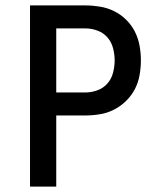

<svg xmlns="http://www.w3.org/2000/svg" viewBox="-20 -690 590 710"><path d="M91 0V-670H295Q322 -670 349.5 -665.5Q377 -661 401.5 -649Q426 -637 446 -617.5Q466 -598 478.5 -573.5Q491 -549 496 -521.5Q501 -494 501 -467Q501 -439 496 -411.5Q491 -384 478.5 -360Q466 -336 446 -316.5Q426 -297 401.5 -284.5Q377 -272 349.5 -267.5Q322 -263 295 -263H188V0ZM188 -348H295Q318 -348 340 -356Q362 -364 377 -381Q392 -398 398 -421Q404 -444 404 -467Q404 -489 398 -512Q392 -535 377 -552Q362 -569 340 -577Q318 -585 295 -585H188Z"/></svg>

Font: Lode Dark Term
Style: Bold
Weight: 700
Monospace: yes
Designer: Belleve Invis
Foundry: Belleve Invis
Version: Version 29.2.0